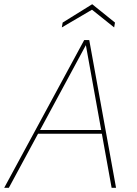

<svg xmlns="http://www.w3.org/2000/svg" viewBox="-28 -890 649 910"><path d="M-8 0 371 -700H395L522 0H501L379 -676L14 0ZM136 -256 149 -274H465L470 -256ZM265 -760 269 -783 409 -870 517 -783 513 -760 408 -844Z"/></svg>

Font: DM Sans 24pt Thin
Style: Italic
Weight: 250
Italic angle: -10°
Designer: Colophon Foundry, Jonny Pinhorn
Foundry: Colophon Foundry
Version: Version 4.004;gftools[0.9.30]